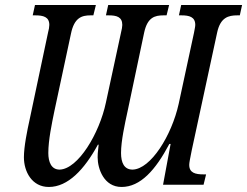

<svg xmlns="http://www.w3.org/2000/svg" viewBox="-20 -734 982 763"><path d="M174 9C250 9 315 -60 369 -159H372C368 -126 368 -117 368 -109C368 -63 393 9 463 9C538 9 598 -58 653 -162H658L628 0H789L799 -41H789C756 -41 732 -47 732 -79C732 -87 735 -102 742 -137L843 -605C856 -665 888 -673 923 -673H933L942 -714H700L691 -673H701C732 -673 756 -667 756 -635C756 -628 753 -616 751 -604L690 -321C662 -195 579 -62 507 -60C473 -60 461 -88 461 -126C461 -174 476 -241 487 -292L553 -605C566 -665 595 -673 630 -673H642L652 -714H410L401 -673H412C443 -673 466 -667 466 -635C466 -628 464 -617 461 -605L401 -327C375 -203 290 -62 217 -60C184 -60 172 -90 172 -126C172 -177 186 -243 196 -292L262 -600C275 -664 305 -673 340 -673H351L361 -714H119L110 -673H120C152 -673 176 -667 176 -635C176 -628 174 -615 171 -605L98 -260C88 -215 75 -151 75 -109C75 -52 107 9 174 9Z"/></svg>

Font: Noto Serif ExtraCondensed
Style: Italic
Weight: 400
Width: 2
Italic angle: -12°
Designer: Monotype Design Team
Foundry: Monotype Imaging Inc.
Version: Version 2.014